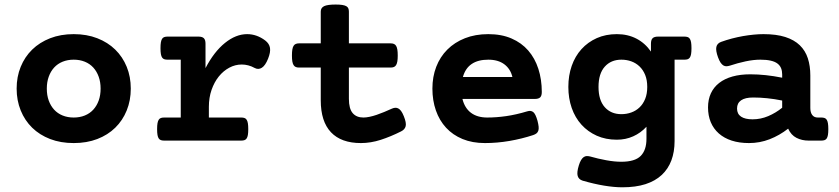

<svg xmlns="http://www.w3.org/2000/svg" viewBox="-20 -610 3638 833"><path d="M299.8 10.7Q243.2 10.7 197.5 -6.8Q151.9 -24.4 119.6 -55.9Q87.4 -87.4 69.8 -130.9Q52.2 -174.3 52.2 -225.6Q52.2 -276.9 69.8 -320.1Q87.4 -363.3 119.6 -394.8Q151.9 -426.3 197.5 -444.1Q243.2 -461.9 299.8 -461.9Q356.4 -461.9 402.1 -444.1Q447.8 -426.3 480 -394.8Q512.2 -363.3 529.8 -320.1Q547.4 -276.9 547.4 -225.6Q547.4 -174.3 529.8 -130.9Q512.2 -87.4 480 -55.9Q447.8 -24.4 402.1 -6.8Q356.4 10.7 299.8 10.7ZM299.8 -351.1Q273.4 -351.1 251.7 -342.3Q230 -333.5 214.8 -316.9Q199.7 -300.3 191.4 -277.1Q183.1 -253.9 183.1 -225.6Q183.1 -196.8 191.4 -173.8Q199.7 -150.9 214.8 -134.3Q230 -117.7 251.7 -108.9Q273.4 -100.1 299.8 -100.1Q326.2 -100.1 347.9 -108.9Q369.6 -117.7 384.8 -134.3Q399.9 -150.9 408.2 -173.8Q416.5 -196.8 416.5 -225.6Q416.5 -253.9 408.2 -277.1Q399.9 -300.3 384.8 -316.9Q369.6 -333.5 347.9 -342.3Q326.2 -351.1 299.8 -351.1Z M764.2 -351.1H707Q698.7 -351.1 692.9 -353Q687 -355 683.3 -360.4Q679.7 -365.7 678 -375.5Q676.3 -385.3 676.3 -400.9Q676.3 -416.5 678 -426.3Q679.7 -436 683.3 -441.7Q687 -447.3 692.9 -449.2Q698.7 -451.2 707 -451.2H840.8Q857.4 -451.2 864.5 -444.1Q871.6 -437 871.6 -420.4V-314.5Q908.7 -385.7 956.1 -423.8Q1003.4 -461.9 1052.2 -461.9Q1093.8 -461.9 1130.4 -434.6Q1148.4 -420.9 1151.4 -402.1Q1154.3 -383.3 1143.1 -355.5Q1131.3 -325.7 1116.2 -316.2Q1101.1 -306.6 1085.4 -314.9Q1071.3 -322.8 1057.1 -326.4Q1043 -330.1 1028.8 -330.1Q1000.5 -330.1 974.9 -316.4Q949.2 -302.7 929.4 -278.3Q909.7 -253.9 897.9 -220.2Q886.2 -186.5 886.2 -146.5V-100.1H1026.4Q1034.7 -100.1 1040.5 -98.1Q1046.4 -96.2 1050 -90.6Q1053.7 -85 1055.4 -75.2Q1057.1 -65.4 1057.1 -49.8Q1057.1 -34.2 1055.4 -24.4Q1053.7 -14.6 1050 -9.3Q1046.4 -3.9 1040.5 -2Q1034.7 0 1026.4 0H692.4Q684.1 0 678.2 -2Q672.4 -3.9 668.7 -9.3Q665 -14.6 663.3 -24.4Q661.6 -34.2 661.6 -49.8Q661.6 -65.4 663.3 -75.2Q665 -85 668.7 -90.6Q672.4 -96.2 678.2 -98.1Q684.1 -100.1 692.4 -100.1H764.2Z M1277.3 -316.9Q1269 -316.9 1263.2 -319.3Q1257.3 -321.8 1253.7 -327.6Q1250 -333.5 1248.3 -343.5Q1246.6 -353.5 1246.6 -369.1Q1246.6 -384.8 1248.3 -395Q1250 -405.3 1253.7 -411.1Q1257.3 -417 1263.2 -419.4Q1269 -421.9 1277.3 -421.9H1371.6V-559.6Q1371.6 -576.2 1386.2 -583.3Q1400.9 -590.3 1436 -590.3Q1453.6 -590.3 1464.6 -588.6Q1475.6 -586.9 1482.2 -583.3Q1488.8 -579.6 1491.2 -573.7Q1493.7 -567.9 1493.7 -559.6V-421.9H1674.8Q1683.1 -421.9 1689 -419.4Q1694.8 -417 1698.5 -411.1Q1702.1 -405.3 1703.9 -395Q1705.6 -384.8 1705.6 -369.1Q1705.6 -353.5 1703.9 -343.5Q1702.1 -333.5 1698.5 -327.6Q1694.8 -321.8 1689 -319.3Q1683.1 -316.9 1674.8 -316.9H1493.7V-181.2Q1493.7 -138.7 1510 -119.4Q1526.4 -100.1 1556.6 -100.1Q1568.8 -100.1 1583.7 -103.3Q1598.6 -106.4 1614.3 -111.8Q1629.9 -117.2 1646.5 -124Q1663.1 -130.9 1679.2 -138.2Q1686.5 -141.6 1693.6 -142.3Q1700.7 -143.1 1707.3 -139.9Q1713.9 -136.7 1720 -128.7Q1726.1 -120.6 1731.9 -106Q1743.7 -77.1 1740 -62.5Q1736.3 -47.9 1720.2 -40Q1675.8 -17.6 1632.1 -3.4Q1588.4 10.7 1545.9 10.7Q1460.4 10.7 1416 -36.1Q1371.6 -83 1371.6 -174.8V-316.9Z M2267.6 -127Q2283.2 -131.8 2293.5 -123.8Q2303.7 -115.7 2312 -85.9Q2315.9 -70.8 2316.9 -60.3Q2317.9 -49.8 2315.4 -42.7Q2313 -35.6 2307.4 -31.2Q2301.8 -26.9 2293 -23.9Q2244.1 -7.8 2190.4 1.5Q2136.7 10.7 2084 10.7Q2029.3 10.7 1986.8 -6.8Q1944.3 -24.4 1915.3 -55.9Q1886.2 -87.4 1871.1 -130.9Q1856 -174.3 1856 -225.6Q1856 -276.9 1872.6 -320.1Q1889.2 -363.3 1920.7 -394.8Q1952.1 -426.3 1997.1 -444.1Q2042 -461.9 2098.6 -461.9Q2155.8 -461.9 2199.2 -443.1Q2242.7 -424.3 2271.7 -390.9Q2300.8 -357.4 2315.7 -311.3Q2330.6 -265.1 2330.6 -210.9Q2330.6 -194.3 2323.5 -187.5Q2316.4 -180.7 2299.8 -180.7H1986.3Q1996.1 -141.1 2023.4 -120.6Q2050.8 -100.1 2093.8 -100.1Q2133.3 -100.1 2176 -106.2Q2218.8 -112.3 2267.6 -127ZM2203.1 -275.9Q2194.8 -311 2168 -331.1Q2141.1 -351.1 2098.6 -351.1Q2054.2 -351.1 2026.6 -332.5Q1999 -314 1988.3 -275.9Z M2906.7 2Q2906.7 48.8 2892.8 85.9Q2878.9 123 2850.8 149.2Q2822.8 175.3 2780.3 189Q2737.8 202.6 2680.2 202.6Q2644.5 202.6 2600.6 195.3Q2556.6 188 2507.8 173.8Q2490.7 168.5 2486.3 153.3Q2481.9 138.2 2491.2 107.9Q2495.6 93.3 2501 84.5Q2506.3 75.7 2512.5 71.5Q2518.6 67.4 2525.4 67.1Q2532.2 66.9 2540 68.8Q2574.2 78.6 2610.1 85.2Q2646 91.8 2675.3 91.8Q2734.4 91.8 2759.5 66.7Q2784.7 41.5 2784.7 -7.8V-60.1Q2759.8 -33.2 2727.3 -18.6Q2694.8 -3.9 2656.2 -3.9Q2607.9 -3.9 2569.1 -21.2Q2530.3 -38.6 2502.7 -69.1Q2475.1 -99.6 2460.4 -141.6Q2445.8 -183.6 2445.8 -232.9Q2445.8 -282.2 2460.4 -324.2Q2475.1 -366.2 2502.7 -396.7Q2530.3 -427.2 2569.1 -444.6Q2607.9 -461.9 2656.2 -461.9Q2703.6 -461.9 2741.2 -442.4Q2778.8 -422.9 2804.2 -386.2V-420.4Q2804.2 -437 2811.3 -444.1Q2818.4 -451.2 2835 -451.2H2949.2Q2957.5 -451.2 2963.4 -449.2Q2969.2 -447.3 2972.9 -441.7Q2976.6 -436 2978.3 -426.3Q2980 -416.5 2980 -400.9Q2980 -385.3 2978.3 -375.5Q2976.6 -365.7 2972.9 -360.4Q2969.2 -355 2963.4 -353Q2957.5 -351.1 2949.2 -351.1H2906.7ZM2788.1 -232.9Q2788.1 -262.7 2779.1 -284.9Q2770 -307.1 2754.6 -321.8Q2739.3 -336.4 2719 -343.8Q2698.7 -351.1 2675.8 -351.1Q2630.9 -351.1 2603.8 -320.8Q2576.7 -290.5 2576.7 -232.9Q2576.7 -175.3 2603.8 -145Q2630.9 -114.7 2675.8 -114.7Q2698.7 -114.7 2719 -122.1Q2739.3 -129.4 2754.6 -144Q2770 -158.7 2779.1 -180.9Q2788.1 -203.1 2788.1 -232.9Z M3399.4 -51.8Q3361.8 -22.5 3319.1 -5.9Q3276.4 10.7 3229.5 10.7Q3187.5 10.7 3154.5 0Q3121.6 -10.7 3098.6 -31Q3075.7 -51.3 3063.7 -79.8Q3051.8 -108.4 3051.8 -144Q3051.8 -178.2 3064.2 -205.1Q3076.7 -231.9 3100.3 -250.2Q3124 -268.6 3158 -278.1Q3191.9 -287.6 3235.4 -287.6Q3300.3 -287.6 3373.5 -272.9V-287.1Q3373.5 -302.2 3368.7 -314.2Q3363.8 -326.2 3352.8 -334.5Q3341.8 -342.8 3323.5 -346.9Q3305.2 -351.1 3278.8 -351.1Q3249.5 -351.1 3214.8 -343.8Q3180.2 -336.4 3146.5 -325.2Q3138.7 -322.8 3131.8 -322.5Q3125 -322.3 3118.7 -325.9Q3112.3 -329.6 3106.4 -338.1Q3100.6 -346.7 3095.2 -361.3Q3084.5 -390.6 3087.9 -406.2Q3091.3 -421.9 3108.4 -428.2Q3131.3 -436.5 3155.5 -442.9Q3179.7 -449.2 3203.4 -453.4Q3227.1 -457.5 3249.8 -459.7Q3272.5 -461.9 3292.5 -461.9Q3348.1 -461.9 3387 -449.5Q3425.8 -437 3450 -413.6Q3474.1 -390.1 3484.9 -356.9Q3495.6 -323.7 3495.6 -282.7V-141.6Q3495.6 -122.1 3503.9 -111.1Q3512.2 -100.1 3527.8 -100.1H3543Q3551.3 -100.1 3557.1 -98.1Q3563 -96.2 3566.7 -90.6Q3570.3 -85 3572 -75.2Q3573.7 -65.4 3573.7 -49.8Q3573.7 -34.2 3572 -24.4Q3570.3 -14.6 3566.7 -9.3Q3563 -3.9 3557.1 -2Q3551.3 0 3543 0H3488.3Q3459 0 3435.5 -12Q3412.1 -23.9 3399.4 -51.8ZM3373.5 -173.8Q3339.4 -180.7 3308.3 -183.8Q3277.3 -187 3247.6 -187Q3212.9 -187 3195.3 -174.8Q3177.7 -162.6 3177.7 -139.2Q3177.7 -115.7 3195.1 -104Q3212.4 -92.3 3245.1 -92.3Q3280.3 -92.3 3313 -106.2Q3345.7 -120.1 3373.5 -142.6Z"/></svg>

Font: Courier Prime
Style: Bold
Weight: 700
Monospace: yes
Designer: Alan Dague-Greene
Foundry: Quote-Unquote Apps
Version: Version 1.202